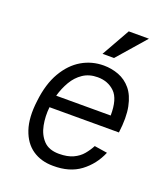

<svg xmlns="http://www.w3.org/2000/svg" viewBox="-131 -791 778 894"><g transform="rotate(20 257.5 -344.5)"><path d="M353 -699H453L331 -559H274ZM387 -143 451 -133Q424 -69 370.5 -29Q317 11 235 10Q176 10 133.5 -19Q91 -48 71.5 -106Q52 -164 63 -249Q73 -336 107 -394Q141 -452 190.5 -481Q240 -510 299 -510Q338 -510 373.5 -496.5Q409 -483 434.5 -452.5Q460 -422 470.5 -370Q481 -318 471 -241H127Q122 -195 130.5 -151.5Q139 -108 165.5 -80Q192 -52 242 -52Q284 -52 312 -65Q340 -78 357.5 -99Q375 -120 387 -143ZM291 -449Q249 -449 218.5 -428.5Q188 -408 168.5 -374.5Q149 -341 138 -302H408Q409 -384 375.5 -416.5Q342 -449 291 -449Z"/></g></svg>

Font: Haskoy
Style: Italic
Weight: 400
Designer: Ertekin Erdin
Foundry: Ertekin Erdin
Version: Version 2.000; ttfautohint (v1.8.4.7-5d5b)